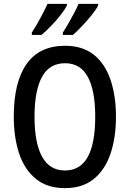

<svg xmlns="http://www.w3.org/2000/svg" viewBox="-20 -960 669 990"><path d="M578 -358Q578 -251 550 -168Q522 -85 464 -37.5Q406 10 315 10Q223 10 164.5 -38Q106 -86 78.5 -169Q51 -252 51 -359Q51 -536 117 -630Q183 -724 316 -724Q406 -724 464 -677.5Q522 -631 550 -548Q578 -465 578 -358ZM158 -358Q158 -223 197 -152Q236 -81 315 -81Q394 -81 432.5 -151Q471 -221 471 -358Q471 -494 432.5 -564Q394 -634 316 -634Q235 -634 196.5 -563.5Q158 -493 158 -358ZM486 -931Q475 -910 452 -881.5Q429 -853 403 -825.5Q377 -798 356 -780H304V-792Q319 -815 335 -843Q351 -871 364.5 -897Q378 -923 385 -940H486ZM325 -931Q314 -910 292 -882Q270 -854 244 -827Q218 -800 194 -780H144V-792Q167 -827 190 -870Q213 -913 225 -940H325Z"/></svg>

Font: Noto Sans Georgian Condensed Medium
Style: Regular
Weight: 500
Width: 3
Designer: Monotype Design Team, Akaki Razmadze
Foundry: Google LLC
Version: Version 2.005; ttfautohint (v1.8.4.7-5d5b)